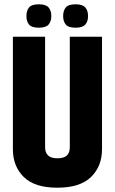

<svg xmlns="http://www.w3.org/2000/svg" viewBox="-20 -864 535 894"><path d="M305 -693H455V-169Q455 -90 404 -40Q353 10 247 10Q141 10 90.5 -40Q40 -90 40 -169V-693H190V-177Q190 -155 203 -141Q216 -127 247 -127Q279 -127 292 -140.5Q305 -154 305 -177ZM103 -789Q103 -814 115 -829Q127 -844 161 -844Q194 -844 206.5 -829Q219 -814 219 -789Q219 -765 206.5 -750Q194 -735 161 -735Q127 -735 115 -750Q103 -765 103 -789ZM274 -789Q274 -814 286 -829Q298 -844 332 -844Q365 -844 377.5 -829Q390 -814 390 -789Q390 -765 377.5 -750Q365 -735 332 -735Q298 -735 286 -750Q274 -765 274 -789Z"/></svg>

Font: Khand Variable Light
Style: Regular
Weight: 300
Designer: Satya Rajpurohit
Foundry: Indian Type Foundry
Version: Version 3.000